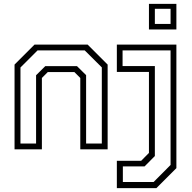

<svg xmlns="http://www.w3.org/2000/svg" viewBox="-20 -770 992 990"><path d="M55 0V-437L158 -540H432L535 -437V0H394V-368L363.5 -398.5H226.5L196 -368V0ZM85.5 -30H166V-382L213.5 -429H377L424 -382.5V-30H505V-422.5L417 -510H173.5L85.5 -422ZM582.5 200V59H708L748 18.5V-399H582.5V-540H889.5V97L786.5 200ZM613.5 168.5H772L859.5 80.5V-510H612V-429.5H778.5V34.5L725.5 88H613.5ZM748 -618V-750H889.5V-618ZM778.5 -646.5H859.5V-724.5H778.5Z"/></svg>

Font: Tourney Thin Light
Style: Regular
Weight: 300
Version: Version 1.015